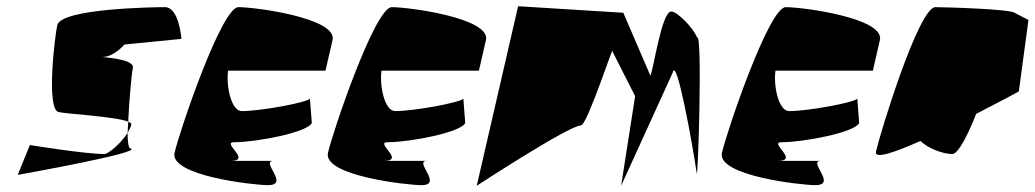

<svg xmlns="http://www.w3.org/2000/svg" viewBox="-20 -589 3325 617"><path d="M37 -27C37 -27 447 -100 399 -112C393 -113 390 -133 390 -162C369 -129 329 -94 315 -94C253 -94 76 -123 76 -123ZM164 -508C156 -472 128 -239 168 -229C191 -223 349 -215 392 -198C395 -266 403 -353 407 -371C414 -402 291 -406 310 -406C346 -406 380 -446 380 -446L563 -464C563 -464 556 -566 510 -566C476 -566 176 -562 164 -508ZM392 -198C392 -185 390 -173 390 -162C395 -171 400 -180 402 -188C403 -192 399 -195 392 -198Z M541 -98C524 -24 797 6 841 6C913 6 815 -72 859 -72H720C792 -72 689 -132 733 -132C805 -132 970 -164 982 -194L976 -272C968 -260 819 -232 757 -232C723 -232 706 -313 713 -362H1026L1049 -462C1060 -531 803 -566 746 -566C692 -566 557 -168 541 -98Z M1034 -98C1017 -24 1290 6 1334 6C1406 6 1308 -72 1352 -72H1213C1285 -72 1182 -132 1226 -132C1298 -132 1463 -164 1475 -194L1469 -272C1461 -260 1312 -232 1250 -232C1216 -232 1199 -313 1206 -362H1519L1542 -462C1553 -531 1296 -566 1239 -566C1185 -566 1050 -168 1034 -98Z M1512 8C1512 8 1809 -186 1847 -186C1867 -186 1958 -466 1948 -424L2021 -280L1976 8L2142 -356C2154 -410 2205 -128 2219 -32C2223 -6 2238 -490 2220 -468C2212 -494 2158 -552 2137 -552C2106 -552 2080 -364 2070 -346L1983 -548L1645 -569Z M2300 -98C2283 -24 2556 6 2600 6C2672 6 2574 -72 2618 -72H2479C2551 -72 2448 -132 2492 -132C2564 -132 2729 -164 2741 -194L2735 -272C2727 -260 2578 -232 2516 -232C2482 -232 2465 -313 2472 -362H2785L2808 -462C2819 -531 2562 -566 2505 -566C2451 -566 2316 -168 2300 -98Z M2795 -102C2789 -76 2854 -99 2938 -136C2963 -111 3012 -94 3040 -94C3061 -94 3094 -165 3117 -223C3193 -262 3254 -295 3254 -295L3285 -525L3242 -547C3233 -560 3014 -566 2986 -566C2932 -566 2808 -160 2795 -102Z"/></svg>

Font: Crazy Punk
Style: Obl
Weight: 400
Version: Version 1